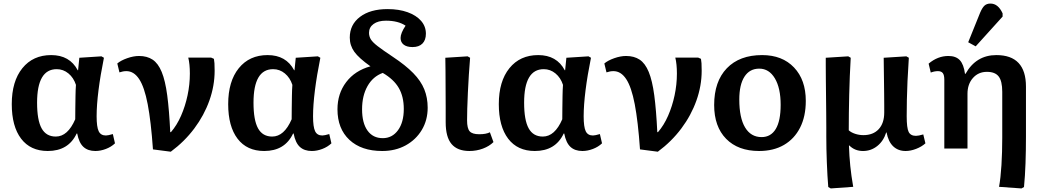

<svg xmlns="http://www.w3.org/2000/svg" viewBox="-20 -833 5836 1077"><path d="M248 14Q151 14 98.5 -55Q46 -124 46 -249Q46 -377 105.5 -450.5Q165 -524 267 -524Q371 -524 416 -439H418L425 -509L549 -517L563 -509Q543 -410 532.5 -326.5Q522 -243 522 -181Q522 -121 533.5 -97Q545 -73 574 -73Q586 -73 613 -81L625 -29Q604 -9 574 2.5Q544 14 515 14Q473 14 448 -9Q423 -32 413 -84H410Q364 14 248 14ZM293 -67Q360 -67 402 -164Q402 -190 402.5 -225.5Q403 -261 403.5 -295.5Q404 -330 406 -357Q393 -397 364 -421Q335 -445 298 -445Q188 -445 188 -257Q188 -159 213.5 -113Q239 -67 293 -67Z M938 18 838 5Q827 -152 808.5 -248.5Q790 -345 760.5 -389.5Q731 -434 689 -434Q670 -434 650 -427L638 -477Q658 -494 693.5 -506.5Q729 -519 760 -519Q805 -519 836 -498.5Q867 -478 887 -429.5Q907 -381 918 -298.5Q929 -216 935 -92H939Q972 -130 995.5 -183.5Q1019 -237 1032 -298Q1045 -359 1045 -420Q1045 -474 1036 -510H1164L1180 -503Q1182 -491 1183 -478Q1184 -465 1184 -436Q1184 -352 1154.5 -269Q1125 -186 1070 -112.5Q1015 -39 938 18Z M1462 14Q1365 14 1312.5 -55Q1260 -124 1260 -249Q1260 -377 1319.5 -450.5Q1379 -524 1481 -524Q1585 -524 1630 -439H1632L1639 -509L1763 -517L1777 -509Q1757 -410 1746.5 -326.5Q1736 -243 1736 -181Q1736 -121 1747.5 -97Q1759 -73 1788 -73Q1800 -73 1827 -81L1839 -29Q1818 -9 1788 2.5Q1758 14 1729 14Q1687 14 1662 -9Q1637 -32 1627 -84H1624Q1578 14 1462 14ZM1507 -67Q1574 -67 1616 -164Q1616 -190 1616.5 -225.5Q1617 -261 1617.5 -295.5Q1618 -330 1620 -357Q1607 -397 1578 -421Q1549 -445 1512 -445Q1402 -445 1402 -257Q1402 -159 1427.5 -113Q1453 -67 1507 -67Z M2124 14Q2007 14 1940 -48.5Q1873 -111 1873 -220Q1873 -308 1922 -372.5Q1971 -437 2058 -461Q1993 -507 1967.5 -542.5Q1942 -578 1942 -622Q1942 -695 1999.5 -738.5Q2057 -782 2154 -782Q2218 -782 2266.5 -764.5Q2315 -747 2342 -716Q2369 -685 2369 -644Q2369 -608 2349.5 -588.5Q2330 -569 2294 -569Q2262 -569 2244.5 -582.5Q2227 -596 2227 -620Q2227 -647 2255 -689Q2213 -717 2145 -717Q2101 -717 2075.5 -698.5Q2050 -680 2050 -649Q2050 -629 2060 -612.5Q2070 -596 2098.5 -574Q2127 -552 2184 -514Q2255 -467 2298 -423Q2341 -379 2360 -332Q2379 -285 2379 -229Q2379 -159 2346 -104Q2313 -49 2255.5 -17.5Q2198 14 2124 14ZM2127 -58Q2180 -58 2212.5 -102.5Q2245 -147 2245 -222Q2245 -291 2217 -339.5Q2189 -388 2127 -424Q2072 -404 2041.5 -350Q2011 -296 2011 -220Q2011 -143 2041.5 -100.5Q2072 -58 2127 -58Z M2613 14Q2546 14 2513 -25Q2480 -64 2480 -147Q2480 -178 2480 -228.5Q2480 -279 2479.5 -334Q2479 -389 2479 -436Q2479 -483 2478 -509L2603 -517L2617 -509Q2613 -465 2610 -414Q2607 -363 2604.5 -313.5Q2602 -264 2601 -223Q2600 -182 2600 -158Q2600 -113 2614.5 -96.5Q2629 -80 2668 -80Q2707 -80 2728 -91L2748 -36Q2725 -13 2689 0.5Q2653 14 2613 14Z M2980 14Q2883 14 2830.5 -55Q2778 -124 2778 -249Q2778 -377 2837.5 -450.5Q2897 -524 2999 -524Q3103 -524 3148 -439H3150L3157 -509L3281 -517L3295 -509Q3275 -410 3264.5 -326.5Q3254 -243 3254 -181Q3254 -121 3265.5 -97Q3277 -73 3306 -73Q3318 -73 3345 -81L3357 -29Q3336 -9 3306 2.5Q3276 14 3247 14Q3205 14 3180 -9Q3155 -32 3145 -84H3142Q3096 14 2980 14ZM3025 -67Q3092 -67 3134 -164Q3134 -190 3134.5 -225.5Q3135 -261 3135.5 -295.5Q3136 -330 3138 -357Q3125 -397 3096 -421Q3067 -445 3030 -445Q2920 -445 2920 -257Q2920 -159 2945.5 -113Q2971 -67 3025 -67Z M3670 18 3570 5Q3559 -152 3540.5 -248.5Q3522 -345 3492.5 -389.5Q3463 -434 3421 -434Q3402 -434 3382 -427L3370 -477Q3390 -494 3425.5 -506.5Q3461 -519 3492 -519Q3537 -519 3568 -498.5Q3599 -478 3619 -429.5Q3639 -381 3650 -298.5Q3661 -216 3667 -92H3671Q3704 -130 3727.5 -183.5Q3751 -237 3764 -298Q3777 -359 3777 -420Q3777 -474 3768 -510H3896L3912 -503Q3914 -491 3915 -478Q3916 -465 3916 -436Q3916 -352 3886.5 -269Q3857 -186 3802 -112.5Q3747 -39 3670 18Z M4238 14Q4120 14 4053 -54.5Q3986 -123 3986 -244Q3986 -376 4057 -450Q4128 -524 4255 -524Q4368 -524 4434 -454.5Q4500 -385 4500 -267Q4500 -180 4468 -117Q4436 -54 4377.5 -20Q4319 14 4238 14ZM4252 -64Q4304 -64 4331.5 -109.5Q4359 -155 4359 -245Q4359 -339 4326.5 -393.5Q4294 -448 4239 -448Q4185 -448 4156 -403Q4127 -358 4127 -275Q4127 -172 4159.5 -118Q4192 -64 4252 -64Z M4640 224 4626 216Q4621 155 4618 77.5Q4615 0 4615 -67Q4615 -83 4615 -118.5Q4615 -154 4614.5 -200Q4614 -246 4613.5 -295Q4613 -344 4612.5 -388.5Q4612 -433 4612 -465Q4612 -497 4612 -509L4738 -517L4752 -509Q4746 -405 4743.5 -300.5Q4741 -196 4741 -102Q4754 -90 4776.5 -82.5Q4799 -75 4823 -75Q4878 -75 4909 -108.5Q4940 -142 4940 -202Q4940 -211 4940 -240.5Q4940 -270 4939.5 -310Q4939 -350 4938.5 -390Q4938 -430 4937.5 -462.5Q4937 -495 4937 -509L5064 -517L5078 -509Q5073 -435 5070.5 -378Q5068 -321 5067 -273.5Q5066 -226 5066 -181Q5066 -115 5077 -93Q5088 -71 5118 -71Q5132 -71 5159 -79L5171 -29Q5150 -10 5119 2Q5088 14 5060 14Q5018 14 4990.5 -12Q4963 -38 4953 -90H4951Q4936 -42 4901 -14Q4866 14 4821 14Q4775 14 4744 -17H4742Q4744 43 4749.5 97.5Q4755 152 4766 215Z M5710 224 5584 215Q5593 166 5597.5 93.5Q5602 21 5602 -61V-318Q5602 -378 5582 -404Q5562 -430 5516 -430Q5468 -430 5437.5 -395.5Q5407 -361 5407 -307V0H5277V-386Q5277 -412 5268.5 -423Q5260 -434 5241 -434Q5222 -434 5201 -426L5189 -476Q5240 -519 5300 -519Q5342 -519 5364 -495.5Q5386 -472 5393 -419H5396Q5455 -524 5569 -524Q5735 -524 5735 -347V-67Q5735 12 5732.5 83Q5730 154 5724 216ZM5453 -573 5411 -596 5478 -762Q5490 -790 5502.5 -801.5Q5515 -813 5536 -813Q5579 -813 5604 -758V-740Z"/></svg>

Font: Literata 12pt SemiBold
Style: Regular
Weight: 600
Designer: Latin by Veronika Burian and Jose Scaglione. Greek by Irene Vlachou. Cyrillic by Vera Evstafieva.
Foundry: TypeTogether
Version: Version 3.002